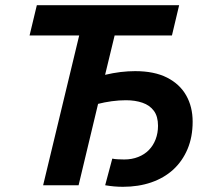

<svg xmlns="http://www.w3.org/2000/svg" viewBox="-20 -713 817 739"><path d="M453 6Q436 6 419 4.5Q402 3 384.8 0L412.2 -102.5Q421.2 -100.5 433.8 -99.9Q446.2 -99.2 458.2 -99.2Q487.8 -99.2 512.1 -108.9Q536.5 -118.5 553.2 -135.8Q570 -153 579.1 -177Q588.2 -201 588.2 -228.8Q588.2 -265 572.2 -286.5Q556.2 -308 528.2 -317.6Q500.2 -327.2 464.8 -327.2Q438.2 -327.2 410.1 -323.4Q382 -319.5 357.5 -313.2L282.5 0H146L284.8 -576.5H93.8L121.8 -693H669.5L641.8 -576.5H421.2L384.5 -425Q415 -432.2 444.2 -435.8Q473.5 -439.2 500.2 -439.2Q573.8 -439.2 622.8 -414.4Q671.8 -389.5 696.6 -345.8Q721.5 -302 721.5 -244.5Q721.5 -186 701.9 -139.4Q682.2 -92.8 646.8 -60.2Q611.2 -27.8 562 -10.9Q512.8 6 453 6Z"/></svg>

Font: Ubuntu Sans
Style: Italic
Weight: 400
Italic angle: -13.5°
Designer: Dalton Maag Ltd
Foundry: Dalton Maag Ltd
Version: Version 1.006